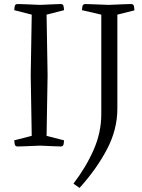

<svg xmlns="http://www.w3.org/2000/svg" viewBox="-20 -720 700 944"><path d="M65 0Q54 0 52 -12.5Q50 -25 50 -30L136 -52L131 -350L136 -648L50 -670Q50 -675 52 -687.5Q54 -700 65 -700Q65 -700 73.5 -700Q82 -700 106 -699Q130 -698 177 -696Q224 -698 245.5 -699Q267 -700 273.5 -700Q280 -700 280 -700Q291 -700 293 -687.5Q295 -675 295 -670L209 -648L214 -350L209 -52L295 -30Q295 -25 293 -12.5Q291 0 280 0Q280 0 273.5 0Q267 0 245.5 -1Q224 -2 177 -4Q130 -2 106 -1Q82 0 73.5 0Q65 0 65 0ZM371 204 341 183Q403 102 440.5 16.5Q478 -69 478 -159V-648L383 -670Q383 -675 385 -687.5Q387 -700 399 -700Q399 -700 422 -699.5Q445 -699 515 -696Q562 -698 586 -699Q610 -700 618 -700Q626 -700 626 -700Q637 -700 639 -687Q641 -674 641 -669L557 -648V-186Q557 -83 506 14Q455 111 371 204Z"/></svg>

Font: Mate
Style: Regular
Weight: 400
Designer: Eduardo Rodriguez Tunni
Foundry: Eduardo Rodriguez Tunni
Version: Version 1.003; ttfautohint (v1.8.4.7-5d5b);gftools[0.9.24]